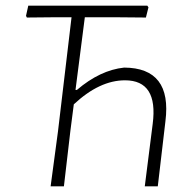

<svg xmlns="http://www.w3.org/2000/svg" viewBox="-20 -659 668 679"><path d="M159 0 185 -194 233 -598H177L75 -597L72 -603L80 -639H501L505 -633L496 -597L385 -598H280L247 -341H252Q334 -411 419 -420Q589 -419 565 -230L538 0H492L520 -221Q540 -375 422 -375Q332 -375 241 -290L229 -197L206 0Z"/></svg>

Font: Alegreya Sans SC Light
Style: Italic
Weight: 300
Italic angle: -7°
Designer: Juan Pablo del Peral
Foundry: Huerta Tipografica
Version: Version 2.007